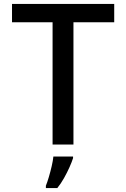

<svg xmlns="http://www.w3.org/2000/svg" viewBox="-20 -734 640 975"><path d="M247 0V-621H41V-714H560V-621H353V0ZM213 209Q220 192 228 165Q236 138 242.5 110Q249 82 251 61H351V69Q345 88 333 115Q321 142 305 170.5Q289 199 271 221H213Z"/></svg>

Font: Noto Sans Mono Medium
Style: Regular
Weight: 500
Designer: Monotype Design Team
Foundry: Monotype Imaging Inc.
Version: Version 2.014